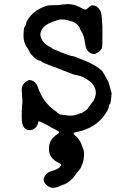

<svg xmlns="http://www.w3.org/2000/svg" viewBox="-20 -603 587 928"><path d="M390 -557Q396 -555 405.5 -564.5Q415 -574 420.5 -576Q426 -578 426 -577.5Q426 -577 431.5 -576.5Q437 -576 437 -575.5Q437 -575 441.5 -574Q446 -573 448 -571Q458 -563 464.5 -551.5Q471 -540 472 -516.5Q473 -493 474 -490.5Q475 -488 475 -439Q475 -390 474 -379.5Q473 -369 466.5 -361Q460 -353 455.5 -351Q451 -349 448.5 -347Q446 -345 442.5 -343.5Q439 -342 433 -342Q414 -342 400 -363Q394 -371 391 -396Q387 -432 367 -462Q365 -464 366 -465Q367 -466 364 -470.5Q361 -475 361 -475.5Q361 -476 358.5 -478.5Q356 -481 353.5 -484.5Q351 -488 339.5 -494Q328 -500 325.5 -500Q323 -500 314 -503.5Q305 -507 288 -508.5Q271 -510 263 -507L244 -501Q244 -501 231 -496Q198 -485 182 -460Q165 -432 190 -400Q200 -388 212 -381.5Q224 -375 226 -374Q229 -372 229 -371.5Q229 -371 230 -370.5Q231 -370 233 -369Q235 -368 237 -366Q242 -364 248 -362Q254 -360 261.5 -356Q269 -352 282.5 -347.5Q296 -343 302 -340Q308 -337 309.5 -337Q311 -337 315 -335.5Q319 -334 319 -334.5Q319 -335 321 -334Q329 -331 329.5 -332Q330 -333 342.5 -328.5Q355 -324 377 -315Q443 -290 473 -260Q479 -253 478.5 -253Q478 -253 481.5 -247.5Q485 -242 488 -236.5Q491 -231 498 -219Q505 -207 506.5 -199.5Q508 -192 511.5 -181Q515 -170 516 -165Q517 -160 518.5 -157Q520 -154 518 -133Q515 -102 511 -99.5Q507 -97 507 -93Q508 -82 491 -55Q444 17 350 35Q337 38 336 40Q334 44 341 50Q354 61 355.5 63.5Q357 66 364 76Q371 86 373.5 94Q376 102 378.5 108Q381 114 382 117.5Q383 121 384 122.5Q385 124 386 137Q387 164 379 186.5Q371 209 367.5 213Q364 217 362.5 219.5Q361 222 356 227Q351 232 348 237Q345 242 341 247Q337 252 334.5 255.5Q332 259 316.5 272Q301 285 286.5 289.5Q272 294 266.5 297.5Q261 301 246 304Q222 308 204 291Q187 274 192 258Q202 231 229 224Q257 216 267 206.5Q277 197 275 193Q273 189 264 184Q211 160 217 105Q221 70 255 47Q266 40 266 36.5Q266 33 258.5 29.5Q251 26 251 25L238 18Q237 18 234.5 17Q232 16 224 10.5Q216 5 212 3.5Q208 2 196.5 -4Q185 -10 184.5 -10Q184 -10 182 -11.5Q180 -13 175 -15Q165 -19 164 -11Q161 12 139 23Q130 27 116 25Q102 23 93.5 9.5Q85 -4 85 -42.5Q85 -81 87 -94.5Q89 -108 88 -119.5Q87 -131 86.5 -146Q86 -161 85 -167Q84 -188 98 -202Q103 -207 105.5 -208.5Q108 -210 108 -210.5Q108 -211 113 -212.5Q118 -214 118 -215.5Q118 -217 124 -216Q152 -214 164 -179Q189 -106 250 -65Q257 -60 257 -58.5Q257 -57 261.5 -55Q266 -53 266 -53Q266 -50 269.5 -50Q273 -50 277 -49Q281 -48 284 -48Q287 -48 294 -47Q333 -38 369 -56Q371 -57 371 -57V-55Q375 -57 384.5 -62.5Q394 -68 394 -68.5Q394 -69 399.5 -73.5Q405 -78 406 -81Q407 -84 413 -91Q419 -98 423 -104.5Q427 -111 429 -112Q431 -113 433.5 -119.5Q436 -126 437 -127.5Q438 -129 439 -132.5Q440 -136 441 -140Q450 -170 424 -201Q415 -211 401.5 -218.5Q388 -226 383 -229.5Q378 -233 365.5 -236Q353 -239 349.5 -240Q346 -241 343 -241Q337 -242 307 -254Q277 -266 271.5 -268Q266 -270 261 -272Q256 -274 249 -276.5Q242 -279 235 -281.5Q228 -284 216 -289Q186 -300 181.5 -305Q177 -310 172 -310Q159 -311 141 -329.5Q123 -348 123.5 -350Q124 -352 121.5 -356Q119 -360 118.5 -361.5Q118 -363 115.5 -366Q113 -369 111.5 -372Q110 -375 108 -376.5Q106 -378 99 -396.5Q92 -415 94 -443.5Q96 -472 98 -472Q100 -472 103 -478.5Q106 -485 106.5 -490Q107 -495 109 -499Q139 -555 209 -576Q214 -577 215.5 -577Q217 -577 226 -577.5Q235 -578 249 -578Q263 -578 273.5 -580Q284 -582 292.5 -582Q301 -582 302.5 -583Q304 -584 323 -582Q342 -580 364 -569Q386 -558 390 -557Z"/></svg>

Font: TT2020 Style E
Style: Regular
Weight: 400
Version: Version 00.2